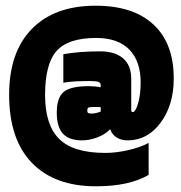

<svg xmlns="http://www.w3.org/2000/svg" viewBox="-20 -577 635 673"><path d="M268 -85Q222 -85 200.5 -108.5Q179 -132 179 -182Q179 -235 203.5 -255Q228 -275 291 -275Q301 -275 312 -274Q323 -273 333 -271V-279Q333 -287 325 -290Q317 -293 296 -293Q264 -293 240.5 -291.5Q217 -290 202 -287V-387Q230 -392 262.5 -394.5Q295 -397 331 -397Q383 -397 411.5 -372.5Q440 -348 440 -301V-194Q440 -189 441 -186.5Q442 -184 445 -184Q455 -184 464 -214.5Q473 -245 473 -288Q473 -363 433 -403.5Q393 -444 317 -444Q219 -444 178.5 -398.5Q138 -353 138 -244Q138 -139 187.5 -90Q237 -41 349 -41Q386 -41 428.5 -50.5Q471 -60 501 -76V36Q467 56 421 66Q375 76 316 76Q171 76 91.5 -6.5Q12 -89 12 -245Q12 -394 91.5 -475.5Q171 -557 315 -557Q447 -557 518 -491Q589 -425 589 -302Q589 -209 543 -147Q497 -85 428 -85Q405 -85 389 -95Q373 -105 366 -124Q349 -106 321.5 -95.5Q294 -85 268 -85ZM309 -202Q295 -202 290.5 -200Q286 -198 286 -189Q286 -183 289 -181Q292 -179 301 -179Q309 -179 317.5 -181Q326 -183 333 -186V-201Q330 -202 325.5 -202Q321 -202 309 -202Z"/></svg>

Font: Blinker Black
Style: Regular
Weight: 900
Designer: Juergen Huber
Foundry: supertype
Version: Version 1.017;hotconv 1.0.117;makeotfexe 2.5.65602